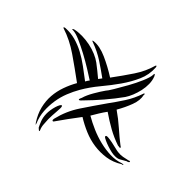

<svg xmlns="http://www.w3.org/2000/svg" viewBox="-92 -658 754 771"><g transform="rotate(-15 285.0 -272.5)"><path d="M544 -295Q544 -293 542.5 -290.5Q541 -288 540 -286Q529 -272 512.5 -262Q496 -252 477 -246Q458 -240 439.5 -237.5Q421 -235 406 -236Q365 -240 322 -248Q279 -256 237 -267Q235 -267 229 -269Q223 -271 223 -273Q222 -276 228 -277Q234 -278 237 -278Q256 -283 286 -283Q316 -283 336 -281Q343 -279 370.5 -278.5Q398 -278 430.5 -278.5Q463 -279 493 -282.5Q523 -286 537 -293Q539 -295 542 -295H544ZM559 -325Q560 -323 558 -322Q556 -321 555 -319Q522 -297 483.5 -293Q445 -289 404.5 -292.5Q364 -296 321 -303.5Q278 -311 236 -311Q210 -311 182 -307Q154 -303 127 -292.5Q100 -282 76 -266Q52 -250 34 -226Q29 -220 29.5 -222Q30 -224 32 -229Q48 -261 70.5 -282.5Q93 -304 119 -316.5Q145 -329 174.5 -334.5Q204 -340 233 -340Q240 -402 244.5 -458.5Q249 -515 238 -566Q237 -571 240 -570Q243 -569 245 -566Q261 -542 268 -515.5Q275 -489 276 -460Q277 -431 273.5 -400Q270 -369 266 -338Q271 -338 275.5 -338Q280 -338 285 -337Q286 -355 287 -385.5Q288 -416 287 -448Q286 -480 283 -507.5Q280 -535 273 -548Q268 -556 272 -554.5Q276 -553 278 -551Q291 -537 301.5 -518Q312 -499 319 -478Q326 -457 328.5 -436.5Q331 -416 329 -399Q327 -383 324.5 -367Q322 -351 319 -334Q324 -333 327.5 -333Q331 -333 336 -332Q340 -369 342 -405.5Q344 -442 337 -482Q335 -490 337.5 -488.5Q340 -487 342 -484Q360 -459 364.5 -416Q369 -373 367 -327Q419 -321 466 -318Q513 -315 555 -326Q558 -326 559 -325ZM355 21Q351 21 348 18Q346 17 345 15Q330 6 319.5 0Q309 -6 300 -25Q296 -34 292.5 -47.5Q289 -61 287 -74Q285 -87 285 -96Q285 -105 289 -105Q293 -106 297.5 -96.5Q302 -87 306.5 -74Q311 -61 314.5 -48Q318 -35 321 -29Q327 -15 335 -6Q343 3 353 14Q355 14 356.5 17.5Q358 21 355 21ZM151 -269Q152 -265 141 -259Q130 -253 125 -251Q114 -246 103.5 -240.5Q93 -235 84 -230Q72 -222 60.5 -214.5Q49 -207 41 -196Q38 -192 37 -193Q36 -194 36 -196.5Q36 -199 37 -202Q38 -205 38 -207Q43 -215 53.5 -228.5Q64 -242 82 -253Q90 -258 101.5 -262.5Q113 -267 124 -269.5Q135 -272 142.5 -272Q150 -272 151 -269ZM251 -200Q251 -171 254.5 -140.5Q258 -110 266.5 -81Q275 -52 288.5 -26.5Q302 -1 323 17Q331 25 327 25Q325 25 324 23.5Q323 22 322 21Q290 4 270 -21.5Q250 -47 238 -76.5Q226 -106 222 -138.5Q218 -171 219 -203Q189 -207 159.5 -210Q130 -213 107 -215Q99 -215 99 -219Q99 -222 102 -223.5Q105 -225 108 -226Q162 -242 217 -238.5Q272 -235 329 -230Q365 -226 402.5 -224Q440 -222 480 -230Q484 -232 484 -227Q484 -226 482.5 -226Q481 -226 480 -225Q461 -207 428 -201.5Q395 -196 359 -196Q356 -159 348.5 -122Q341 -85 337 -55Q337 -44 334 -44Q331 -44 330 -48Q329 -52 327 -55Q320 -90 319.5 -125Q319 -160 322 -197Q305 -199 285.5 -199.5Q266 -200 251 -200Z"/></g></svg>

Font: mr_AkronimG
Style: Regular
Weight: 400
Version: Version 1.002 April 14, 2020